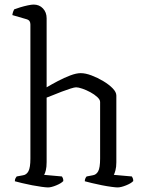

<svg xmlns="http://www.w3.org/2000/svg" viewBox="-20 -820 635 840"><path d="M190 0Q182 0 163 -2.5Q144 -5 120.5 -9.5Q97 -14 76.5 -19Q56 -24 45 -27Q45 -35 48 -40.5Q51 -46 53 -48L80 -53Q96 -55 104.5 -71Q113 -87 113 -126V-713Q113 -721 109.5 -727Q106 -733 96 -736L34 -754Q35 -762 37.5 -769Q40 -776 42 -779Q52 -783 68.5 -788Q85 -793 101.5 -796.5Q118 -800 127 -800Q152 -800 168 -783Q184 -766 184 -740V-438Q206 -451 233.5 -465.5Q261 -480 287.5 -490Q314 -500 333 -500Q354 -500 380.5 -490Q407 -480 432 -465Q457 -450 473 -433.5Q489 -417 489 -402V-110Q489 -89 485 -74.5Q481 -60 478 -55L557 -48Q559 -45 561 -40Q563 -35 563 -28Q554 -18 531.5 -9Q509 0 494 0Q487 0 468 -2.5Q449 -5 426 -9.5Q403 -14 382.5 -19Q362 -24 351 -27Q351 -34 353.5 -39.5Q356 -45 359 -48L385 -53Q401 -55 409.5 -70.5Q418 -86 418 -126V-374Q418 -384 405.5 -395.5Q393 -407 375.5 -416.5Q358 -426 340.5 -432Q323 -438 313 -438Q306 -438 288.5 -432.5Q271 -427 250 -419Q229 -411 211 -403.5Q193 -396 184 -393V-111Q184 -89 180.5 -75Q177 -61 173 -55L251 -48Q253 -45 255 -40.5Q257 -36 257 -28Q248 -18 226 -9Q204 0 190 0Z"/></svg>

Font: Texturina ExtraLight
Style: Regular
Weight: 200
Designer: Guillermo Torres Carreño
Foundry: Omnibus-Type
Version: Version 1.002; ttfautohint (v1.8.3)